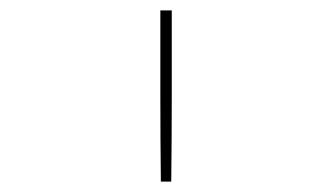

<svg xmlns="http://www.w3.org/2000/svg" viewBox="-20 -792 640 370"><path d="M290 -442Q289 -524 289 -606.5Q289 -689 289 -772H311Q311 -689 311 -606.5Q311 -524 310 -442Z"/></svg>

Font: Iosevka SS04 Thin Extended
Style: Regular
Weight: 100
Width: 7
Monospace: yes
Designer: Belleve Invis
Foundry: Belleve Invis
Version: Version 19.0.0; ttfautohint (v1.8.4)